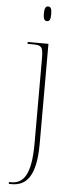

<svg xmlns="http://www.w3.org/2000/svg" viewBox="-64 -770 411 1042"><g transform="rotate(5 142.0 -249.0)"><path d="M155 -658C168 -658 175 -666 175 -698C175 -729 168 -738 155 -738C143 -738 135 -729 135 -698C135 -666 143 -658 155 -658ZM26 240H42C120 240 174 187 174 8V-536H61V-526H79C139 -526 146 -522 146 -448V8C146 180 105 230 37 230H26Z"/></g></svg>

Font: Noto Serif Display Thin
Style: Regular
Weight: 100
Designer: Monotype Design Team
Foundry: Monotype Imaging Inc.
Version: Version 2.009